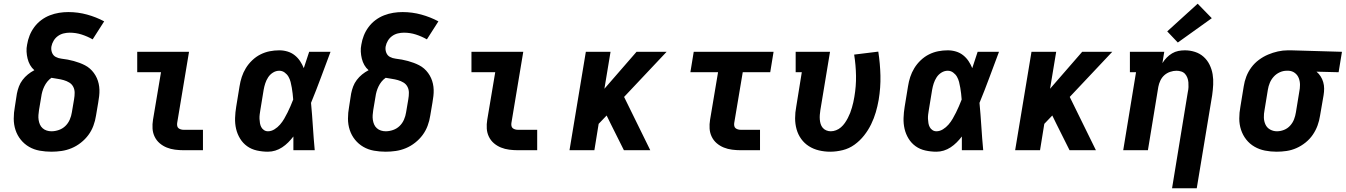

<svg xmlns="http://www.w3.org/2000/svg" viewBox="-20 -809 7247 1034"><path d="M257 8Q225 8 194 2.5Q163 -3 137 -18Q111 -33 92 -56.5Q73 -80 63.5 -109Q54 -138 54 -170Q54 -202 60 -234L71 -305Q75 -325 82 -343.5Q89 -362 101.5 -378.5Q114 -395 130 -408Q146 -421 165 -431Q151 -443 142 -459Q133 -475 128.5 -493.5Q124 -512 123 -531Q122 -550 126 -569Q130 -594 139.5 -618Q149 -642 165 -663.5Q181 -685 202.5 -701Q224 -717 248.5 -726.5Q273 -736 298 -740Q323 -744 348 -744Q400 -744 449 -730.5Q498 -717 541 -694L479 -597Q451 -613 420 -623Q389 -633 355 -633Q339 -633 322.5 -629Q306 -625 292 -615Q278 -605 269 -590Q260 -575 257 -559Q254 -542 260 -526Q266 -510 280 -502.5Q294 -495 311 -493Q328 -491 344.5 -488Q361 -485 377 -480.5Q393 -476 408 -470.5Q423 -465 437.5 -457.5Q452 -450 464 -439.5Q476 -429 485.5 -416Q495 -403 501.5 -388.5Q508 -374 511.5 -358Q515 -342 515.5 -325.5Q516 -309 514 -291.5Q512 -274 509 -257L497 -186Q493 -159 483 -132Q473 -105 456 -82Q439 -59 415.5 -40.5Q392 -22 365.5 -11Q339 0 311.5 4Q284 8 257 8ZM257 -102Q277 -102 297 -109Q317 -116 332 -130.5Q347 -145 355.5 -164.5Q364 -184 367 -204L379 -275Q382 -292 382 -309.5Q382 -327 374.5 -341.5Q367 -356 353 -364.5Q339 -373 323 -377.5Q307 -382 290 -384.5Q273 -387 257 -390Q244 -381 234.5 -369Q225 -357 218.5 -343.5Q212 -330 208 -316Q204 -302 202 -287L190 -216Q188 -203 187 -189.5Q186 -176 188 -163Q190 -150 195 -138.5Q200 -127 209.5 -118.5Q219 -110 231.5 -106Q244 -102 257 -102Z M969 0Q946 0 922.5 -3Q899 -6 878 -14.5Q857 -23 840 -37.5Q823 -52 813 -72.5Q803 -93 801.5 -116.5Q800 -140 804 -164L847 -420H719V-530H998L934 -146Q933 -138 934.5 -130.5Q936 -123 941.5 -118.5Q947 -114 954.5 -112Q962 -110 969 -110H1073V0Z M1423 8Q1393 8 1363.5 1.5Q1334 -5 1311 -21.5Q1288 -38 1273 -62.5Q1258 -87 1251.5 -115Q1245 -143 1246 -173.5Q1247 -204 1252 -234L1270 -344Q1274 -370 1282 -394.5Q1290 -419 1304 -442Q1318 -465 1338.5 -484.5Q1359 -504 1383 -516Q1407 -528 1432.5 -533Q1458 -538 1484 -538Q1507 -538 1528.5 -531.5Q1550 -525 1567 -511.5Q1584 -498 1596 -480Q1608 -462 1616 -442Q1623 -464 1630.5 -486Q1638 -508 1645 -530H1760Q1734 -461 1708.5 -392Q1683 -323 1655 -255Q1661 -191 1665 -127.5Q1669 -64 1675 0H1560Q1560 -18 1560 -36.5Q1560 -55 1560 -74Q1547 -57 1532 -42Q1517 -27 1499.5 -15.5Q1482 -4 1462.5 2Q1443 8 1423 8ZM1423 -102Q1441 -102 1458 -112.5Q1475 -123 1488 -138Q1501 -153 1510.5 -169.5Q1520 -186 1528.5 -203Q1537 -220 1544.5 -237.5Q1552 -255 1559 -273Q1558 -289 1556 -305Q1554 -321 1551.5 -336.5Q1549 -352 1545 -367.5Q1541 -383 1533.5 -396Q1526 -409 1513 -418.5Q1500 -428 1484 -428Q1466 -428 1450 -418Q1434 -408 1424 -392.5Q1414 -377 1408.5 -360Q1403 -343 1400 -326L1382 -216Q1380 -204 1378.5 -192.5Q1377 -181 1377.5 -169Q1378 -157 1380 -145.5Q1382 -134 1387 -124.5Q1392 -115 1401.5 -108.5Q1411 -102 1423 -102Z M2057 8Q2025 8 1994 2.5Q1963 -3 1937 -18Q1911 -33 1892 -56.5Q1873 -80 1863.5 -109Q1854 -138 1854 -170Q1854 -202 1860 -234L1871 -305Q1875 -325 1882 -343.5Q1889 -362 1901.5 -378.5Q1914 -395 1930 -408Q1946 -421 1965 -431Q1951 -443 1942 -459Q1933 -475 1928.5 -493.5Q1924 -512 1923 -531Q1922 -550 1926 -569Q1930 -594 1939.5 -618Q1949 -642 1965 -663.5Q1981 -685 2002.5 -701Q2024 -717 2048.5 -726.5Q2073 -736 2098 -740Q2123 -744 2148 -744Q2200 -744 2249 -730.5Q2298 -717 2341 -694L2279 -597Q2251 -613 2220 -623Q2189 -633 2155 -633Q2139 -633 2122.5 -629Q2106 -625 2092 -615Q2078 -605 2069 -590Q2060 -575 2057 -559Q2054 -542 2060 -526Q2066 -510 2080 -502.5Q2094 -495 2111 -493Q2128 -491 2144.5 -488Q2161 -485 2177 -480.5Q2193 -476 2208 -470.5Q2223 -465 2237.5 -457.5Q2252 -450 2264 -439.5Q2276 -429 2285.5 -416Q2295 -403 2301.5 -388.5Q2308 -374 2311.5 -358Q2315 -342 2315.5 -325.5Q2316 -309 2314 -291.5Q2312 -274 2309 -257L2297 -186Q2293 -159 2283 -132Q2273 -105 2256 -82Q2239 -59 2215.5 -40.5Q2192 -22 2165.5 -11Q2139 0 2111.5 4Q2084 8 2057 8ZM2057 -102Q2077 -102 2097 -109Q2117 -116 2132 -130.5Q2147 -145 2155.5 -164.5Q2164 -184 2167 -204L2179 -275Q2182 -292 2182 -309.5Q2182 -327 2174.5 -341.5Q2167 -356 2153 -364.5Q2139 -373 2123 -377.5Q2107 -382 2090 -384.5Q2073 -387 2057 -390Q2044 -381 2034.5 -369Q2025 -357 2018.5 -343.5Q2012 -330 2008 -316Q2004 -302 2002 -287L1990 -216Q1988 -203 1987 -189.5Q1986 -176 1988 -163Q1990 -150 1995 -138.5Q2000 -127 2009.5 -118.5Q2019 -110 2031.5 -106Q2044 -102 2057 -102Z M2769 0Q2746 0 2722.5 -3Q2699 -6 2678 -14.5Q2657 -23 2640 -37.5Q2623 -52 2613 -72.5Q2603 -93 2601.5 -116.5Q2600 -140 2604 -164L2647 -420H2519V-530H2798L2734 -146Q2733 -138 2734.5 -130.5Q2736 -123 2741.5 -118.5Q2747 -114 2754.5 -112Q2762 -110 2769 -110H2873V0Z M3047 0 3135 -530H3268L3235 -331L3408 -530H3570L3341 -287L3482 0H3340L3269 -142L3247 -187L3204 -142L3181 0Z M3969 0Q3946 0 3922.5 -3Q3899 -6 3878 -14.5Q3857 -23 3840 -37.5Q3823 -52 3813 -72.5Q3803 -93 3801.5 -116.5Q3800 -140 3804 -164L3847 -420H3698L3716 -530H4146L4128 -420H3980L3934 -146Q3933 -138 3934.5 -130.5Q3936 -123 3941.5 -118.5Q3947 -114 3954.5 -112Q3962 -110 3969 -110H4073V0Z M4451 8Q4420 8 4390.5 1Q4361 -6 4336.5 -21.5Q4312 -37 4295 -60.5Q4278 -84 4270 -112.5Q4262 -141 4262 -172Q4262 -203 4268 -234L4298 -420H4265V-530H4450L4398 -216Q4396 -203 4395 -190.5Q4394 -178 4395 -165.5Q4396 -153 4399.5 -141.5Q4403 -130 4410.5 -121Q4418 -112 4429.5 -107Q4441 -102 4454 -102Q4468 -102 4482.5 -107.5Q4497 -113 4509 -123.5Q4521 -134 4530 -147Q4539 -160 4546 -173.5Q4553 -187 4558.5 -201Q4564 -215 4568 -229.5Q4572 -244 4575.5 -258.5Q4579 -273 4581 -287Q4591 -345 4590 -401.5Q4589 -458 4580 -515L4710 -531Q4720 -466 4721.5 -401.5Q4723 -337 4712 -271Q4706 -237 4696.5 -204.5Q4687 -172 4671.5 -140Q4656 -108 4633.5 -79.5Q4611 -51 4582 -30Q4553 -9 4518.5 -0.5Q4484 8 4451 8Z M5023 8Q4993 8 4963.5 1.5Q4934 -5 4911 -21.5Q4888 -38 4873 -62.5Q4858 -87 4851.5 -115Q4845 -143 4846 -173.5Q4847 -204 4852 -234L4870 -344Q4874 -370 4882 -394.5Q4890 -419 4904 -442Q4918 -465 4938.5 -484.5Q4959 -504 4983 -516Q5007 -528 5032.5 -533Q5058 -538 5084 -538Q5107 -538 5128.5 -531.5Q5150 -525 5167 -511.5Q5184 -498 5196 -480Q5208 -462 5216 -442Q5223 -464 5230.5 -486Q5238 -508 5245 -530H5360Q5334 -461 5308.5 -392Q5283 -323 5255 -255Q5261 -191 5265 -127.5Q5269 -64 5275 0H5160Q5160 -18 5160 -36.5Q5160 -55 5160 -74Q5147 -57 5132 -42Q5117 -27 5099.5 -15.5Q5082 -4 5062.5 2Q5043 8 5023 8ZM5023 -102Q5041 -102 5058 -112.5Q5075 -123 5088 -138Q5101 -153 5110.5 -169.5Q5120 -186 5128.5 -203Q5137 -220 5144.5 -237.5Q5152 -255 5159 -273Q5158 -289 5156 -305Q5154 -321 5151.5 -336.5Q5149 -352 5145 -367.5Q5141 -383 5133.5 -396Q5126 -409 5113 -418.5Q5100 -428 5084 -428Q5066 -428 5050 -418Q5034 -408 5024 -392.5Q5014 -377 5008.5 -360Q5003 -343 5000 -326L4982 -216Q4980 -204 4978.5 -192.5Q4977 -181 4977.5 -169Q4978 -157 4980 -145.5Q4982 -134 4987 -124.5Q4992 -115 5001.5 -108.5Q5011 -102 5023 -102Z M5447 0 5535 -530H5668L5635 -331L5808 -530H5970L5741 -287L5882 0H5740L5669 -142L5647 -187L5604 -142L5581 0Z M6292 205 6377 -314Q6380 -327 6380.5 -340Q6381 -353 6380 -365.5Q6379 -378 6374.5 -390Q6370 -402 6362 -411Q6354 -420 6341.5 -424Q6329 -428 6316 -428Q6299 -428 6281.5 -422Q6264 -416 6250.5 -404Q6237 -392 6229 -375Q6221 -358 6218 -341L6162 0H6029L6098 -420H6065V-530H6250L6240 -469Q6250 -485 6263 -498.5Q6276 -512 6292 -521.5Q6308 -531 6325.5 -534.5Q6343 -538 6361 -538Q6389 -538 6415.5 -529.5Q6442 -521 6462 -503Q6482 -485 6494 -460.5Q6506 -436 6510.5 -409Q6515 -382 6513.5 -353Q6512 -324 6508 -296L6425 205ZM6323 -580 6266 -640 6430 -789 6506 -711Z M6855 8Q6823 8 6792.5 2Q6762 -4 6736 -19Q6710 -34 6691.5 -57.5Q6673 -81 6663.5 -110Q6654 -139 6654 -170.5Q6654 -202 6660 -234L6678 -344Q6682 -371 6692 -397Q6702 -423 6719 -446Q6736 -469 6759.5 -486.5Q6783 -504 6809 -515Q6835 -526 6862 -532Q6889 -538 6916 -538Q6920 -538 6924.5 -538Q6929 -538 6933 -538L7207 -530L7189 -420L7070 -423Q7083 -412 7092 -398Q7101 -384 7106 -367Q7111 -350 7111 -332Q7111 -314 7108 -296L7089 -186Q7085 -159 7075.5 -133Q7066 -107 7050 -83.5Q7034 -60 7011 -41.5Q6988 -23 6962 -11.5Q6936 0 6909 4Q6882 8 6855 8ZM6857 -102Q6876 -102 6895 -109.5Q6914 -117 6928 -132.5Q6942 -148 6949 -166.5Q6956 -185 6959 -204L6977 -314Q6981 -333 6981 -352Q6981 -371 6974.5 -388Q6968 -405 6953.5 -416Q6939 -427 6920 -428H6915Q6913 -428 6911.5 -428Q6910 -428 6909 -428Q6890 -428 6871.5 -419.5Q6853 -411 6839.5 -396Q6826 -381 6818.5 -363Q6811 -345 6808 -326L6790 -216Q6786 -196 6786.5 -176Q6787 -156 6795 -138.5Q6803 -121 6820 -111.5Q6837 -102 6857 -102Z"/></svg>

Font: Iosevka Slab XBdExObl
Style: Regular
Weight: 800
Width: 7
Italic angle: -9°
Monospace: yes
Designer: Belleve Invis
Foundry: Belleve Invis
Version: Version 11.1.0; ttfautohint (v1.8.3)